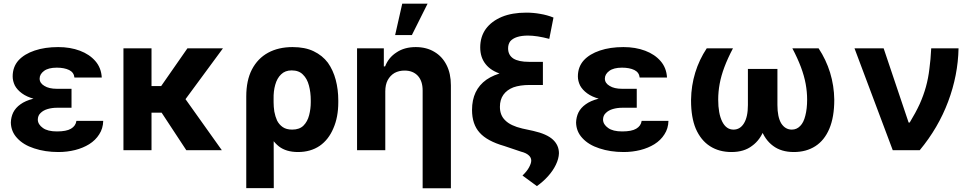

<svg xmlns="http://www.w3.org/2000/svg" viewBox="-20 -805 5210 1029"><path d="M252.9 -286.1Q280.3 -286.1 363.3 -286.1Q363.3 -271.5 363.3 -227.5Q343.8 -227.5 285.2 -227.5Q258.8 -227.5 235.4 -220.7Q211.9 -213.9 197.3 -199.2Q182.6 -185.5 182.6 -163.1Q183.6 -137.7 210 -119.1Q235.4 -100.6 285.2 -100.6Q335.9 -100.6 360.4 -115.2Q385.7 -129.9 389.6 -157.2Q437.5 -157.2 533.2 -157.2Q532.2 -116.2 511.7 -85Q492.2 -53.7 458 -32.2Q424.8 -11.7 382.8 -1Q339.8 9.8 293 9.8Q221.7 9.8 163.1 -9.8Q105.5 -28.3 72.3 -64.5Q39.1 -99.6 38.1 -148.4Q39.1 -177.7 50.8 -202.1Q63.5 -227.5 89.8 -246.1Q115.2 -264.6 156.2 -275.4Q196.3 -286.1 252.9 -286.1ZM363.3 -264.6Q335.9 -264.6 252.9 -264.6Q200.2 -264.6 162.1 -275.4Q123 -286.1 97.7 -304.7Q72.3 -323.2 59.6 -346.7Q47.9 -371.1 47.9 -395.5Q47.9 -446.3 79.1 -481.4Q110.4 -515.6 166 -534.2Q220.7 -552.7 292 -552.7Q356.4 -552.7 408.2 -533.2Q460 -513.7 491.2 -477.5Q522.5 -441.4 525.4 -389.6Q476.6 -389.6 378.9 -389.6Q376 -417 350.6 -429.7Q324.2 -442.4 284.2 -442.4Q239.3 -442.4 215.8 -424.8Q192.4 -407.2 192.4 -383.8Q192.4 -359.4 217.8 -344.7Q242.2 -329.1 285.2 -329.1Q311.5 -329.1 363.3 -329.1Q363.3 -313.5 363.3 -264.6Z M792 -545.9Q792 -409.2 792 0Q754.9 0 641.6 0Q641.6 -136.7 641.6 -545.9Q679.7 -545.9 792 -545.9ZM1174.8 -545.9Q1111.3 -459 920.9 -201.2Q881.8 -201.2 765.6 -201.2Q761.7 -237.3 748 -343.8Q771.5 -343.8 843.8 -343.8Q878.9 -394.5 984.4 -545.9Q1032.2 -545.9 1174.8 -545.9ZM978.5 0Q942.4 -54.7 834 -219.7Q865.2 -238.3 959 -294.9Q1011.7 -220.7 1168.9 0Q1122.1 0 978.5 0Z M1299.8 203.1Q1299.8 80.1 1299.8 -288.1Q1299.8 -374 1330.1 -432.6Q1361.3 -492.2 1417 -522.5Q1472.7 -552.7 1547.9 -552.7Q1615.2 -552.7 1661.1 -530.3Q1708 -507.8 1737.3 -468.8Q1765.6 -428.7 1779.3 -377Q1793 -325.2 1793 -266.6Q1793 -263.7 1793 -256.8Q1793 -176.8 1766.6 -117.2Q1741.2 -56.6 1693.4 -23.4Q1644.5 9.8 1577.1 9.8Q1513.7 9.8 1474.6 -20.5Q1435.5 -51.8 1413.1 -105.5Q1391.6 -160.2 1378.9 -232.4Q1401.4 -241.2 1446.3 -257.8Q1446.3 -233.4 1450.2 -207Q1455.1 -180.7 1464.8 -159.2Q1475.6 -137.7 1495.1 -124Q1514.6 -110.4 1545.9 -110.4Q1585 -110.4 1606.4 -131.8Q1627.9 -153.3 1636.7 -187.5Q1645.5 -221.7 1645.5 -256.8Q1645.5 -260.7 1645.5 -266.6Q1645.5 -310.5 1635.7 -346.7Q1626 -383.8 1603.5 -405.3Q1582 -427.7 1543 -427.7Q1507.8 -427.7 1486.3 -406.2Q1464.8 -385.7 1455.1 -350.6Q1445.3 -316.4 1446.3 -274.4Q1446.3 -115.2 1447.3 203.1Q1410.2 203.1 1299.8 203.1Z M2044.9 -315.4Q2044.9 -236.3 2044.9 0Q2006.8 0 1893.6 0Q1893.6 -136.7 1893.6 -545.9Q1929.7 -545.9 2037.1 -545.9Q2037.1 -521.5 2037.1 -449.2Q2039.1 -449.2 2043.9 -449.2Q2062.5 -497.1 2105.5 -524.4Q2147.5 -552.7 2208 -552.7Q2265.6 -552.7 2307.6 -527.3Q2349.6 -502.9 2373 -457Q2396.5 -411.1 2396.5 -347.7Q2396.5 -163.1 2396.5 204.1Q2358.4 204.1 2245.1 204.1Q2245.1 73.2 2245.1 -320.3Q2245.1 -370.1 2219.7 -398.4Q2193.4 -426.8 2148.4 -426.8Q2118.2 -426.8 2094.7 -414.1Q2071.3 -400.4 2057.6 -375Q2044.9 -350.6 2044.9 -315.4ZM2097.7 -617.2Q2107.4 -659.2 2135.7 -785.2Q2169.9 -785.2 2271.5 -785.2Q2250 -743.2 2187.5 -617.2Q2165 -617.2 2097.7 -617.2Z M2946.3 -710.9Q2940.4 -682.6 2923.8 -596.7Q2857.4 -614.3 2809.6 -614.3Q2775.4 -614.3 2751 -606.4Q2727.5 -598.6 2714.8 -584Q2703.1 -568.4 2703.1 -545.9Q2703.1 -509.8 2731.4 -491.2Q2759.8 -473.6 2814.5 -473.6Q2838.9 -473.6 2889.6 -473.6Q2889.6 -452.1 2889.6 -389.6Q2870.1 -389.6 2812.5 -389.6Q2725.6 -389.6 2668.9 -407.2Q2611.3 -424.8 2583 -460.9Q2553.7 -497.1 2553.7 -550.8Q2553.7 -608.4 2584 -650.4Q2614.3 -691.4 2669.9 -714.8Q2724.6 -737.3 2800.8 -737.3Q2838.9 -737.3 2876 -730.5Q2912.1 -724.6 2946.3 -710.9ZM2815.4 -431.6Q2834 -431.6 2889.6 -431.6Q2889.6 -411.1 2889.6 -349.6Q2872.1 -349.6 2818.4 -349.6Q2767.6 -349.6 2731.4 -336.9Q2696.3 -323.2 2677.7 -296.9Q2659.2 -270.5 2659.2 -232.4Q2659.2 -186.5 2688.5 -159.2Q2716.8 -130.9 2779.3 -116.2Q2798.8 -112.3 2837.9 -103.5Q2911.1 -86.9 2943.4 -56.6Q2975.6 -26.4 2975.6 16.6Q2974.6 45.9 2959 78.1Q2943.4 110.4 2917 139.6Q2890.6 168.9 2857.4 192.4Q2832 173.8 2780.3 135.7Q2804.7 112.3 2815.4 91.8Q2827.1 70.3 2827.1 55.7Q2827.1 39.1 2813.5 27.3Q2799.8 14.6 2772.5 7.8Q2743.2 -2.9 2682.6 -22.5Q2590.8 -48.8 2550.8 -93.8Q2509.8 -138.7 2509.8 -215.8Q2509.8 -323.2 2586.9 -377.9Q2665 -431.6 2815.4 -431.6Z M3282.2 -286.1Q3309.6 -286.1 3392.6 -286.1Q3392.6 -271.5 3392.6 -227.5Q3373 -227.5 3314.5 -227.5Q3288.1 -227.5 3264.6 -220.7Q3241.2 -213.9 3226.6 -199.2Q3211.9 -185.5 3211.9 -163.1Q3212.9 -137.7 3239.3 -119.1Q3264.6 -100.6 3314.5 -100.6Q3365.2 -100.6 3389.6 -115.2Q3415 -129.9 3418.9 -157.2Q3466.8 -157.2 3562.5 -157.2Q3561.5 -116.2 3541 -85Q3521.5 -53.7 3487.3 -32.2Q3454.1 -11.7 3412.1 -1Q3369.1 9.8 3322.3 9.8Q3251 9.8 3192.4 -9.8Q3134.8 -28.3 3101.6 -64.5Q3068.4 -99.6 3067.4 -148.4Q3068.4 -177.7 3080.1 -202.1Q3092.8 -227.5 3119.1 -246.1Q3144.5 -264.6 3185.5 -275.4Q3225.6 -286.1 3282.2 -286.1ZM3392.6 -264.6Q3365.2 -264.6 3282.2 -264.6Q3229.5 -264.6 3191.4 -275.4Q3152.3 -286.1 3127 -304.7Q3101.6 -323.2 3088.9 -346.7Q3077.1 -371.1 3077.1 -395.5Q3077.1 -446.3 3108.4 -481.4Q3139.6 -515.6 3195.3 -534.2Q3250 -552.7 3321.3 -552.7Q3385.7 -552.7 3437.5 -533.2Q3489.3 -513.7 3520.5 -477.5Q3551.8 -441.4 3554.7 -389.6Q3505.9 -389.6 3408.2 -389.6Q3405.3 -417 3379.9 -429.7Q3353.5 -442.4 3313.5 -442.4Q3268.6 -442.4 3245.1 -424.8Q3221.7 -407.2 3221.7 -383.8Q3221.7 -359.4 3247.1 -344.7Q3271.5 -329.1 3314.5 -329.1Q3340.8 -329.1 3392.6 -329.1Q3392.6 -313.5 3392.6 -264.6Z M3767.6 -545.9Q3802.7 -545.9 3908.2 -545.9Q3879.9 -492.2 3862.3 -445.3Q3844.7 -398.4 3836.9 -355.5Q3829.1 -312.5 3829.1 -271.5Q3829.1 -196.3 3850.6 -153.3Q3872.1 -110.4 3911.1 -110.4Q3946.3 -110.4 3966.8 -143.6Q3988.3 -177.7 3988.3 -242.2Q3988.3 -306.6 3988.3 -435.5Q4015.6 -435.5 4098.6 -435.5Q4098.6 -390.6 4098.6 -256.8Q4098.6 -175.8 4077.1 -116.2Q4055.7 -55.7 4010.7 -23.4Q3967.8 9.8 3900.4 9.8Q3834 9.8 3785.2 -21.5Q3736.3 -52.7 3709 -115.2Q3683.6 -175.8 3683.6 -265.6Q3683.6 -268.6 3683.6 -270.5Q3684.6 -345.7 3706.1 -416Q3727.5 -485.4 3767.6 -545.9ZM4226.6 -545.9Q4261.7 -545.9 4367.2 -545.9Q4407.2 -485.4 4428.7 -416Q4450.2 -345.7 4451.2 -270.5Q4451.2 -177.7 4424.8 -115.2Q4398.4 -52.7 4349.6 -21.5Q4300.8 9.8 4234.4 9.8Q4167 9.8 4123 -23.4Q4079.1 -55.7 4057.6 -116.2Q4036.1 -175.8 4036.1 -256.8Q4036.1 -316.4 4036.1 -435.5Q4063.5 -435.5 4146.5 -435.5Q4146.5 -386.7 4146.5 -242.2Q4146.5 -177.7 4167 -143.6Q4188.5 -110.4 4223.6 -110.4Q4250 -110.4 4268.6 -129.9Q4287.1 -148.4 4295.9 -184.6Q4305.7 -221.7 4305.7 -271.5Q4305.7 -312.5 4297.9 -355.5Q4290 -398.4 4272.5 -445.3Q4254.9 -492.2 4226.6 -545.9Z M4764.6 0Q4713.9 -136.7 4559.6 -545.9Q4598.6 -545.9 4715.8 -545.9Q4750 -446.3 4849.6 -148.4Q4850.6 -148.4 4855.5 -148.4Q4887.7 -201.2 4909.2 -248Q4929.7 -293.9 4942.4 -339.8Q4955.1 -385.7 4960.9 -435.5Q4967.8 -485.4 4970.7 -545.9Q5019.5 -545.9 5117.2 -545.9Q5114.3 -401.4 5061.5 -260.7Q5008.8 -120.1 4909.2 0Q4861.3 0 4764.6 0Z"/></svg>

Font: DeepSea
Style: Bold
Weight: 700
Designer: Stem
Version: Version 3.019;git-0a5106e0b